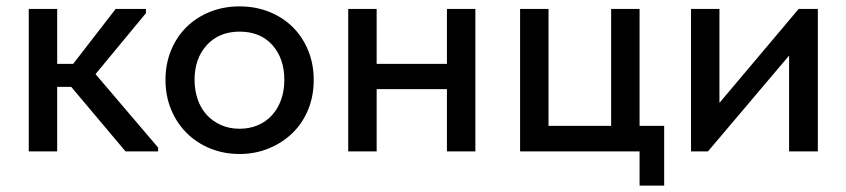

<svg xmlns="http://www.w3.org/2000/svg" viewBox="-20 -474 2649 601"><path d="M70 -446H159V-274H209L342 -446H437V-433L279 -242L475 -12V0H373L203 -202H159V0H70Z M730 8Q680 8 637.5 -9.5Q595 -27 564 -58Q533 -89 515.5 -131.5Q498 -174 498 -224Q498 -274 515.5 -316.5Q533 -359 564 -389.5Q595 -420 637.5 -437Q680 -454 730 -454Q780 -454 822.5 -437Q865 -420 896 -389.5Q927 -359 944.5 -316.5Q962 -274 962 -224Q962 -173 944.5 -130.5Q927 -88 895.5 -57.5Q864 -27 821.5 -9.5Q779 8 730 8ZM730 -71Q761 -71 787 -82Q813 -93 831.5 -113.5Q850 -134 860 -162Q870 -190 870 -224Q870 -291 832.5 -333Q795 -375 730 -375Q666 -375 627.5 -333Q589 -291 589 -224Q589 -191 599 -162.5Q609 -134 627.5 -114Q646 -94 672 -82.5Q698 -71 730 -71Z M1379 -195H1159V0H1070V-446H1159V-274H1379V-446H1468V0H1379Z M1982 0H1608V-446H1697V-80H1893V-446H1982V-80H2059V107H1982Z M2143 -446H2232V-152L2480 -446H2540V0H2450V-300L2196 0H2143Z"/></svg>

Font: Tilda Sans Medium
Style: Regular
Weight: 500
Designer: ParaType Ltd
Foundry: ParaType Ltd
Version: Version 1.009